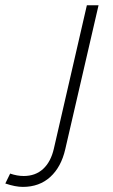

<svg xmlns="http://www.w3.org/2000/svg" viewBox="-185 -508 434 738"><path d="M-97.2 210.4Q-126 210.4 -164.6 197.3L-146 159.2Q-119.1 168.5 -93.8 168.5Q-48.8 168.5 -19.3 141.4Q10.3 114.3 22 63.5L148.9 -487.8H193.8L65.9 65.4Q50.3 133.8 8.3 172.1Q-33.7 210.4 -97.2 210.4Z"/></svg>

Font: HK Grotesk Light Legacy Italic
Style: Regular
Weight: 300
Italic angle: -13°
Designer: Alfredo Marco Pradil
Foundry: Hanken Design Co.
Version: Version 2.022;PS 002.022;hotconv 1.0.88;makeotf.lib2.5.64775